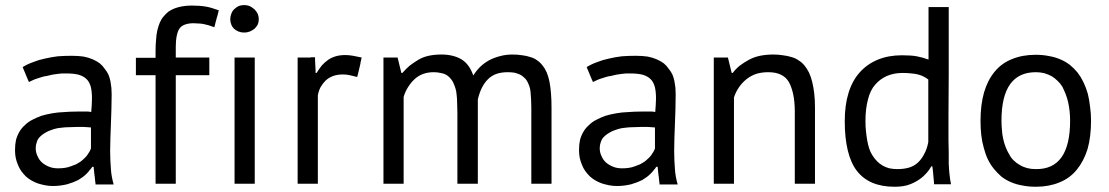

<svg xmlns="http://www.w3.org/2000/svg" viewBox="-20 -711 4290 743"><path d="M91.8 -393.6Q99.6 -397.5 106.4 -400.4Q114.3 -404.3 124 -407.2Q132.8 -410.2 142.6 -413.1Q151.4 -416 161.1 -417Q171.9 -419.9 181.6 -421.9Q191.4 -423.8 201.2 -424.8Q210.9 -425.8 219.7 -426.8Q228.5 -426.8 236.3 -426.8Q264.6 -426.8 284.2 -421.9Q303.7 -416 314.5 -405.3Q325.2 -395.5 331.1 -376Q335.9 -357.4 335.9 -330.1Q335.9 -318.4 335 -304.7Q334 -292 333 -277.3Q326.2 -279.3 320.3 -279.3Q313.5 -279.3 306.6 -279.3Q297.9 -279.3 279.3 -279.3Q252.9 -279.3 228.5 -277.3Q203.1 -276.4 181.6 -272.5Q159.2 -268.6 139.6 -262.7Q121.1 -255.9 104.5 -247.1Q88.9 -239.3 77.1 -227.5Q64.5 -216.8 55.7 -202.1Q46.9 -187.5 42 -169.9Q38.1 -152.3 38.1 -129.9Q38.1 -113.3 41 -99.6Q43.9 -85.9 49.8 -72.3Q54.7 -59.6 62.5 -48.8Q70.3 -38.1 80.1 -28.3Q89.8 -19.5 101.6 -12.7Q113.3 -5.9 127 -1Q139.6 2.9 154.3 5.9Q168.9 8.8 184.6 8.8Q201.2 8.8 214.8 6.8Q228.5 4.9 240.2 2Q252.9 -2 263.7 -5.9Q274.4 -10.7 283.2 -14.6Q293 -20.5 300.8 -26.4Q308.6 -32.2 315.4 -39.1Q322.3 -45.9 327.1 -52.7Q333 -58.6 336.9 -65.4Q338.9 -65.4 341.8 -65.4Q341.8 -65.4 341.8 -64.5Q341.8 -64.5 342.8 -63.5Q342.8 -63.5 342.8 -62.5Q342.8 -62.5 342.8 -61.5Q342.8 -60.5 342.8 -59.6Q342.8 -59.6 342.8 -58.6Q342.8 -58.6 342.8 -57.6Q342.8 -57.6 342.8 -56.6Q342.8 -56.6 342.8 -55.7Q342.8 -55.7 343.8 -54.7Q343.8 -54.7 343.8 -53.7Q343.8 -53.7 343.8 -52.7Q343.8 -52.7 343.8 -51.8Q343.8 -51.8 343.8 -50.8Q343.8 -49.8 343.8 -48.8Q343.8 -48.8 343.8 -47.9Q343.8 -47.9 343.8 -46.9Q343.8 -46.9 344.7 -45.9Q344.7 -45.9 344.7 -44.9Q344.7 -44.9 344.7 -43.9Q344.7 -43.9 344.7 -43Q344.7 -43 344.7 -41Q344.7 -41 344.7 -40Q344.7 -40 344.7 -39.1Q344.7 -39.1 344.7 -38.1Q344.7 -38.1 345.7 -37.1Q345.7 -37.1 345.7 -36.1Q345.7 -36.1 345.7 -35.2Q345.7 -34.2 345.7 -33.2Q345.7 -33.2 345.7 -32.2Q345.7 -32.2 345.7 -31.2Q345.7 -31.2 345.7 -30.3Q345.7 -30.3 346.7 -29.3Q346.7 -29.3 346.7 -28.3Q346.7 -28.3 346.7 -27.3Q346.7 -27.3 346.7 -26.4Q346.7 -26.4 346.7 -25.4Q346.7 -25.4 346.7 -24.4Q346.7 -24.4 346.7 -23.4Q346.7 -23.4 346.7 -22.5Q346.7 -21.5 347.7 -20.5Q347.7 -20.5 347.7 -19.5Q347.7 -19.5 347.7 -18.6Q347.7 -18.6 347.7 -17.6Q347.7 -17.6 347.7 -16.6Q347.7 -16.6 347.7 -15.6Q347.7 -15.6 347.7 -14.6Q347.7 -14.6 347.7 -13.7Q347.7 -13.7 347.7 -12.7Q347.7 -12.7 348.6 -11.7Q348.6 -11.7 348.6 -10.7Q348.6 -10.7 348.6 -9.8Q348.6 -9.8 348.6 -9.8Q348.6 -9.8 348.6 -8.8Q348.6 -8.8 348.6 -7.8Q348.6 -7.8 348.6 -6.8Q348.6 -5.9 348.6 -4.9Q348.6 -4.9 349.6 -3.9Q349.6 -3.9 349.6 -2.9Q349.6 -2.9 349.6 -2Q349.6 -2 349.6 -2Q349.6 -2 349.6 -1Q349.6 -1 349.6 0Q349.6 0 349.6 1Q349.6 1 349.6 2Q349.6 2 349.6 2Q349.6 2 349.6 2.9Q350.6 2.9 351.6 2.9Q351.6 2.9 352.5 2.9Q352.5 2.9 353.5 2.9Q353.5 2.9 354.5 2.9Q354.5 2.9 355.5 2.9Q356.4 2.9 357.4 2.9Q357.4 2.9 358.4 2.9Q358.4 2.9 359.4 2.9Q359.4 2.9 360.4 2.9Q360.4 2.9 361.3 2.9Q361.3 2.9 362.3 2.9Q362.3 2.9 363.3 2.9Q363.3 2.9 364.3 2.9Q364.3 2.9 365.2 2.9Q365.2 2.9 366.2 2.9Q366.2 2.9 367.2 2.9Q367.2 2.9 369.1 2.9Q369.1 2.9 370.1 2.9Q370.1 2.9 371.1 2.9Q371.1 2.9 372.1 2.9Q372.1 2.9 373 2.9Q373 2.9 374 2.9Q374 2.9 375 2.9Q375 2.9 376 2.9Q377 2.9 377.9 2.9Q377.9 2.9 378.9 2.9Q378.9 2.9 379.9 2.9Q379.9 2.9 380.9 2.9Q380.9 2.9 381.8 2.9Q381.8 2.9 382.8 2.9Q382.8 2.9 383.8 2.9Q383.8 2.9 384.8 2.9Q384.8 2.9 386.7 2.9Q386.7 2.9 387.7 2.9Q387.7 2.9 388.7 2.9Q388.7 2.9 389.6 2.9Q389.6 2.9 390.6 2.9Q390.6 2.9 391.6 2.9Q391.6 2.9 392.6 2.9Q392.6 2.9 393.6 2.9Q394.5 2.9 395.5 2.9Q395.5 2.9 396.5 2.9Q396.5 2.9 397.5 2.9Q397.5 2.9 398.4 2.9Q398.4 2.9 399.4 2.9Q399.4 2.9 400.4 2.9Q400.4 2.9 401.4 2.9Q401.4 2.9 402.3 2.9Q402.3 2.9 403.3 2.9Q403.3 2.9 405.3 2.9Q405.3 2.9 406.2 2.9Q406.2 2.9 407.2 2.9Q407.2 2.9 408.2 2.9Q408.2 2.9 409.2 2.9Q409.2 2.9 410.2 2.9Q410.2 2.9 411.1 2.9Q411.1 2.9 412.1 2.9Q412.1 2.9 413.1 2.9Q413.1 2.9 414.1 2.9Q414.1 2.9 415 2.9Q415 2.9 416 2.9Q416 2.9 417 2.9Q417 2.9 418 2.9Q418 2.9 418.9 2.9Q418.9 2.9 419.9 2.9Q416 -10.7 413.1 -25.4Q410.2 -41 409.2 -56.6Q408.2 -72.3 407.2 -89.8Q406.2 -107.4 406.2 -125Q406.2 -149.4 407.2 -176.8Q408.2 -203.1 409.2 -230.5Q410.2 -257.8 411.1 -287.1Q412.1 -315.4 412.1 -344.7Q412.1 -358.4 411.1 -371.1Q409.2 -383.8 407.2 -397.5Q404.3 -411.1 399.4 -422.9Q393.6 -434.6 384.8 -445.3Q377 -457 366.2 -465.8Q354.5 -474.6 338.9 -481.4Q323.2 -488.3 302.7 -492.2Q282.2 -495.1 256.8 -495.1Q230.5 -495.1 204.1 -493.2Q178.7 -490.2 154.3 -484.4Q129.9 -479.5 108.4 -470.7Q85.9 -462.9 67.4 -451.2Q67.4 -451.2 68.4 -450.2Q68.4 -450.2 68.4 -449.2Q68.4 -449.2 69.3 -448.2Q69.3 -448.2 69.3 -447.3Q69.3 -447.3 69.3 -446.3Q69.3 -446.3 70.3 -445.3Q70.3 -445.3 70.3 -444.3Q70.3 -444.3 71.3 -443.4Q71.3 -443.4 71.3 -442.4Q71.3 -442.4 71.3 -441.4Q71.3 -441.4 72.3 -440.4Q72.3 -440.4 72.3 -439.5Q72.3 -439.5 73.2 -439.5Q73.2 -439.5 73.2 -438.5Q73.2 -438.5 73.2 -437.5Q73.2 -437.5 74.2 -435.5Q74.2 -435.5 74.2 -434.6Q74.2 -434.6 75.2 -433.6Q75.2 -433.6 75.2 -433.6Q75.2 -433.6 76.2 -431.6Q76.2 -431.6 76.2 -430.7Q76.2 -430.7 76.2 -429.7Q76.2 -429.7 77.1 -429.7Q77.1 -429.7 77.1 -427.7Q77.1 -427.7 78.1 -426.8Q78.1 -426.8 78.1 -426.8Q78.1 -425.8 79.1 -424.8Q79.1 -424.8 79.1 -423.8Q79.1 -423.8 79.1 -422.9Q79.1 -422.9 80.1 -421.9Q80.1 -421.9 80.1 -421.9Q80.1 -421.9 80.1 -420.9Q80.1 -420.9 81.1 -419.9Q81.1 -419.9 81.1 -419.9Q81.1 -419.9 81.1 -418.9Q81.1 -418.9 81.1 -418Q81.1 -418 82 -417Q82 -417 82 -417Q82 -417 83 -415Q83 -415 83 -415Q83 -415 83 -414.1Q83 -414.1 83 -414.1Q83 -414.1 84 -412.1Q84 -412.1 84 -411.1Q84 -411.1 85 -410.2Q85 -410.2 85 -409.2Q85 -409.2 85.9 -408.2Q85.9 -408.2 85.9 -407.2Q85.9 -407.2 86.9 -406.2Q86.9 -406.2 86.9 -405.3Q86.9 -405.3 86.9 -404.3Q86.9 -404.3 87.9 -403.3Q87.9 -403.3 87.9 -402.3Q87.9 -402.3 88.9 -401.4Q88.9 -401.4 88.9 -400.4Q88.9 -400.4 89.8 -399.4Q89.8 -399.4 89.8 -397.5Q89.8 -397.5 90.8 -396.5Q90.8 -396.5 90.8 -395.5Q90.8 -395.5 91.8 -394.5Q91.8 -394.5 91.8 -393.6ZM142.6 -82Q130.9 -92.8 125 -107.4Q118.2 -121.1 118.2 -137.7Q118.2 -150.4 122.1 -160.2Q125 -170.9 131.8 -178.7Q138.7 -186.5 147.5 -192.4Q156.2 -198.2 166 -203.1Q177.7 -208 190.4 -211.9Q203.1 -215.8 217.8 -216.8Q232.4 -218.8 247.1 -218.8Q261.7 -219.7 276.4 -219.7Q283.2 -219.7 291 -219.7Q297.9 -219.7 304.7 -219.7Q311.5 -219.7 318.4 -218.8Q325.2 -218.8 332 -217.8Q332 -190.4 332 -136.7Q330.1 -130.9 326.2 -124Q322.3 -118.2 317.4 -110.4Q312.5 -103.5 305.7 -97.7Q298.8 -90.8 291 -85Q283.2 -80.1 274.4 -75.2Q264.6 -71.3 253.9 -67.4Q244.1 -63.5 231.4 -61.5Q218.8 -59.6 205.1 -59.6Q185.5 -59.6 170.9 -65.4Q155.3 -71.3 142.6 -82Z M505.9 -419.9Q525.4 -419.9 582 -419.9Q582 -315.4 582 0Q601.6 0 660.2 0Q660.2 -105.5 660.2 -419.9Q692.4 -419.9 790 -419.9Q790 -437.5 790 -488.3Q757.8 -488.3 660.2 -488.3Q660.2 -491.2 660.2 -502Q660.2 -516.6 660.2 -529.3Q660.2 -542 661.1 -552.7Q662.1 -563.5 664.1 -573.2Q666 -582 668.9 -589.8Q671.9 -597.7 676.8 -603.5Q681.6 -609.4 689.5 -613.3Q697.3 -617.2 707 -619.1Q716.8 -621.1 729.5 -621.1Q738.3 -621.1 747.1 -620.1Q756.8 -620.1 766.6 -618.2Q776.4 -616.2 787.1 -613.3Q797.9 -609.4 809.6 -605.5Q809.6 -605.5 809.6 -606.4Q809.6 -606.4 809.6 -607.4Q809.6 -607.4 810.5 -608.4Q810.5 -608.4 810.5 -609.4Q810.5 -609.4 810.5 -610.4Q810.5 -610.4 810.5 -611.3Q810.5 -611.3 811.5 -612.3Q811.5 -612.3 811.5 -613.3Q811.5 -613.3 811.5 -614.3Q811.5 -614.3 812.5 -616.2Q812.5 -616.2 812.5 -617.2Q812.5 -617.2 812.5 -618.2Q812.5 -618.2 812.5 -619.1Q812.5 -619.1 813.5 -620.1Q813.5 -620.1 813.5 -620.1Q813.5 -620.1 813.5 -621.1Q813.5 -622.1 813.5 -623Q813.5 -623 814.5 -624Q814.5 -624 814.5 -625Q814.5 -625 814.5 -625Q814.5 -625 814.5 -626Q814.5 -627 815.4 -627.9Q815.4 -627.9 815.4 -628.9Q815.4 -628.9 815.4 -628.9Q815.4 -628.9 815.4 -629.9Q815.4 -629.9 816.4 -631.8Q816.4 -631.8 816.4 -632.8Q816.4 -632.8 816.4 -633.8Q816.4 -633.8 817.4 -634.8Q817.4 -634.8 817.4 -634.8Q817.4 -634.8 817.4 -635.7Q817.4 -635.7 817.4 -636.7Q817.4 -636.7 817.4 -637.7Q817.4 -637.7 818.4 -638.7Q818.4 -638.7 818.4 -639.6Q818.4 -639.6 818.4 -640.6Q818.4 -640.6 818.4 -641.6Q818.4 -641.6 819.3 -642.6Q819.3 -642.6 819.3 -642.6Q819.3 -642.6 819.3 -644.5Q819.3 -644.5 820.3 -645.5Q820.3 -645.5 820.3 -645.5Q820.3 -645.5 820.3 -646.5Q820.3 -646.5 820.3 -647.5Q820.3 -647.5 820.3 -648.4Q820.3 -648.4 821.3 -648.4Q821.3 -648.4 821.3 -650.4Q821.3 -650.4 821.3 -651.4Q821.3 -651.4 822.3 -652.3Q822.3 -652.3 822.3 -653.3Q822.3 -653.3 822.3 -653.3Q822.3 -653.3 822.3 -654.3Q822.3 -654.3 822.3 -654.3Q822.3 -655.3 823.2 -656.2Q823.2 -656.2 823.2 -657.2Q823.2 -657.2 823.2 -658.2Q823.2 -658.2 823.2 -659.2Q823.2 -659.2 824.2 -660.2Q824.2 -660.2 824.2 -660.2Q824.2 -660.2 824.2 -661.1Q824.2 -661.1 824.2 -662.1Q824.2 -662.1 824.2 -663.1Q824.2 -663.1 825.2 -663.1Q825.2 -663.1 825.2 -664.1Q825.2 -664.1 825.2 -665Q825.2 -665 825.2 -666Q825.2 -666 825.2 -667Q825.2 -667 826.2 -668Q826.2 -668 826.2 -668.9Q826.2 -668.9 826.2 -669.9Q826.2 -669.9 827.1 -670.9Q813.5 -675.8 800.8 -679.7Q788.1 -683.6 776.4 -685.5Q764.6 -687.5 751 -688.5Q737.3 -689.5 721.7 -689.5Q702.1 -689.5 685.5 -686.5Q668.9 -683.6 656.2 -678.7Q643.6 -673.8 631.8 -666Q621.1 -657.2 613.3 -647.5Q604.5 -637.7 598.6 -624Q592.8 -610.4 588.9 -593.8Q585 -577.1 584 -557.6Q582 -537.1 582 -514.6Q582 -505.9 582 -487.3Q562.5 -487.3 505.9 -487.3Q505.9 -483.4 505.9 -475.6Q505.9 -466.8 505.9 -454.1Q505.9 -440.4 505.9 -432.6Q505.9 -423.8 505.9 -419.9Z M887.7 0Q907.2 0 965.8 0Q965.8 -122.1 965.8 -488.3Q946.3 -488.3 887.7 -488.3Q887.7 -366.2 887.7 0ZM885.7 -599.6Q893.6 -592.8 903.3 -588.9Q913.1 -585 924.8 -585Q936.5 -585 946.3 -588.9Q956.1 -592.8 964.8 -599.6Q972.7 -607.4 977.5 -616.2Q981.4 -625 981.4 -636.7Q981.4 -647.5 977.5 -657.2Q972.7 -667 964.8 -674.8Q956.1 -682.6 946.3 -687.5Q936.5 -691.4 924.8 -691.4Q913.1 -691.4 903.3 -687.5Q893.6 -682.6 885.7 -674.8Q877.9 -667 875 -657.2Q871.1 -647.5 871.1 -636.7Q871.1 -625 875 -616.2Q877.9 -607.4 885.7 -599.6Z M1379.9 -488.3Q1362.3 -492.2 1346.7 -495.1Q1330.1 -498 1316.4 -498Q1295.9 -498 1279.3 -493.2Q1262.7 -488.3 1250 -479.5Q1237.3 -470.7 1225.6 -458Q1214.8 -444.3 1205.1 -428.7Q1204.1 -428.7 1201.2 -428.7Q1201.2 -432.6 1201.2 -439.5Q1201.2 -447.3 1200.2 -459Q1199.2 -469.7 1199.2 -477.5Q1199.2 -485.4 1199.2 -489.3Q1198.2 -489.3 1197.3 -489.3Q1197.3 -489.3 1196.3 -489.3Q1196.3 -489.3 1195.3 -489.3Q1195.3 -489.3 1194.3 -489.3Q1194.3 -489.3 1193.4 -489.3Q1193.4 -489.3 1192.4 -489.3Q1192.4 -489.3 1191.4 -489.3Q1191.4 -489.3 1189.5 -489.3Q1189.5 -489.3 1188.5 -489.3Q1188.5 -489.3 1187.5 -489.3Q1187.5 -489.3 1186.5 -489.3Q1186.5 -489.3 1185.5 -489.3Q1185.5 -489.3 1184.6 -489.3Q1184.6 -489.3 1183.6 -489.3Q1183.6 -489.3 1182.6 -489.3Q1182.6 -489.3 1181.6 -488.3Q1180.7 -488.3 1179.7 -488.3Q1179.7 -488.3 1178.7 -488.3Q1178.7 -488.3 1177.7 -488.3Q1177.7 -488.3 1176.8 -488.3Q1176.8 -488.3 1175.8 -488.3Q1175.8 -488.3 1174.8 -488.3Q1174.8 -488.3 1173.8 -488.3Q1172.9 -488.3 1171.9 -488.3Q1171.9 -488.3 1170.9 -488.3Q1170.9 -488.3 1169.9 -488.3Q1169.9 -488.3 1168.9 -488.3Q1168.9 -488.3 1168 -488.3Q1168 -488.3 1167 -488.3Q1167 -488.3 1166 -488.3Q1165 -488.3 1164.1 -488.3Q1164.1 -488.3 1163.1 -488.3Q1163.1 -488.3 1162.1 -488.3Q1162.1 -488.3 1161.1 -488.3Q1161.1 -488.3 1160.2 -488.3Q1160.2 -488.3 1159.2 -488.3Q1159.2 -488.3 1158.2 -488.3Q1158.2 -488.3 1157.2 -488.3Q1157.2 -488.3 1156.2 -488.3Q1156.2 -488.3 1155.3 -488.3Q1155.3 -488.3 1154.3 -488.3Q1154.3 -488.3 1153.3 -488.3Q1153.3 -488.3 1152.3 -488.3Q1152.3 -488.3 1151.4 -488.3Q1151.4 -488.3 1150.4 -488.3Q1150.4 -488.3 1149.4 -488.3Q1149.4 -488.3 1147.5 -488.3Q1147.5 -488.3 1146.5 -488.3Q1146.5 -488.3 1145.5 -488.3Q1145.5 -488.3 1144.5 -488.3Q1144.5 -488.3 1143.6 -488.3Q1143.6 -488.3 1142.6 -488.3Q1142.6 -488.3 1142.6 -488.3Q1142.6 -488.3 1141.6 -488.3Q1141.6 -488.3 1140.6 -488.3Q1140.6 -488.3 1139.6 -488.3Q1138.7 -488.3 1137.7 -488.3Q1137.7 -488.3 1136.7 -488.3Q1136.7 -488.3 1135.7 -488.3Q1135.7 -488.3 1135.7 -488.3Q1135.7 -488.3 1133.8 -488.3Q1133.8 -488.3 1132.8 -488.3Q1132.8 -488.3 1131.8 -488.3Q1131.8 -366.2 1131.8 0Q1151.4 0 1210 0Q1210 -85.9 1210 -341.8Q1212.9 -359.4 1220.7 -374Q1228.5 -387.7 1240.2 -399.4Q1252.9 -411.1 1269.5 -417Q1286.1 -422.9 1306.6 -422.9Q1320.3 -422.9 1334 -419.9Q1347.7 -417 1362.3 -413.1Q1366.2 -427.7 1369.1 -440.4Q1372.1 -454.1 1375 -465.8Q1375 -466.8 1375 -467.8Q1375 -467.8 1375 -468.8Q1375 -468.8 1375 -469.7Q1375 -469.7 1376 -470.7Q1376 -470.7 1376 -471.7Q1376 -471.7 1376 -472.7Q1376 -472.7 1376 -473.6Q1376 -473.6 1376 -474.6Q1376 -474.6 1377 -475.6Q1377 -475.6 1377 -476.6Q1377 -476.6 1377 -477.5Q1377 -477.5 1377 -478.5Q1377 -478.5 1377.9 -479.5Q1377.9 -479.5 1377.9 -480.5Q1377.9 -480.5 1377.9 -481.4Q1377.9 -481.4 1377.9 -483.4Q1377.9 -483.4 1378.9 -484.4Q1378.9 -484.4 1378.9 -485.4Q1378.9 -485.4 1378.9 -486.3Q1378.9 -486.3 1379.9 -488.3Z M1829.1 0Q1829.1 -82 1829.1 -326.2Q1835 -351.6 1844.7 -371.1Q1854.5 -390.6 1868.2 -404.3Q1881.8 -418 1900.4 -424.8Q1919.9 -431.6 1944.3 -431.6Q1959 -431.6 1970.7 -429.7Q1982.4 -426.8 1991.2 -422.9Q2000 -418.9 2006.8 -412.1Q2014.6 -406.2 2019.5 -397.5Q2024.4 -388.7 2028.3 -377.9Q2032.2 -367.2 2033.2 -354.5Q2034.2 -341.8 2035.2 -326.2Q2036.1 -311.5 2036.1 -293.9Q2036.1 -196.3 2036.1 0Q2055.7 0 2114.3 0Q2114.3 -73.2 2114.3 -293Q2114.3 -324.2 2112.3 -348.6Q2110.4 -374 2106.4 -394.5Q2102.5 -414.1 2095.7 -430.7Q2088.9 -446.3 2079.1 -458Q2070.3 -469.7 2058.6 -477.5Q2046.9 -486.3 2032.2 -490.2Q2018.6 -495.1 2001 -497.1Q1983.4 -500 1962.9 -500Q1938.5 -500 1916 -494.1Q1893.6 -488.3 1874 -478.5Q1854.5 -467.8 1838.9 -453.1Q1823.2 -437.5 1811.5 -418.9Q1803.7 -441.4 1792 -457Q1780.3 -472.7 1765.6 -481.4Q1751 -490.2 1731.4 -495.1Q1711.9 -500 1688.5 -500Q1661.1 -500 1638.7 -495.1Q1616.2 -490.2 1598.6 -479.5Q1581.1 -468.8 1565.4 -457Q1550.8 -444.3 1537.1 -428.7Q1536.1 -428.7 1533.2 -428.7Q1529.3 -443.4 1518.6 -488.3Q1504.9 -488.3 1463.9 -488.3Q1463.9 -366.2 1463.9 0Q1483.4 0 1542 0Q1542 -84 1542 -335.9Q1547.9 -356.4 1558.6 -373Q1569.3 -390.6 1584 -404.3Q1598.6 -418 1617.2 -424.8Q1635.7 -431.6 1658.2 -431.6Q1672.9 -431.6 1684.6 -428.7Q1697.3 -426.8 1706.1 -421.9Q1714.8 -417 1721.7 -409.2Q1728.5 -402.3 1733.4 -392.6Q1738.3 -381.8 1742.2 -370.1Q1746.1 -358.4 1747.1 -343.8Q1749 -329.1 1749 -312.5Q1750 -294.9 1750 -276.4Q1750 -184.6 1750 0Q1769.5 0 1829.1 0Z M2274.4 -393.6Q2282.2 -397.5 2289.1 -400.4Q2296.9 -404.3 2306.6 -407.2Q2315.4 -410.2 2325.2 -413.1Q2334 -416 2343.8 -417Q2354.5 -419.9 2364.3 -421.9Q2374 -423.8 2383.8 -424.8Q2393.6 -425.8 2402.3 -426.8Q2411.1 -426.8 2418.9 -426.8Q2447.3 -426.8 2466.8 -421.9Q2486.3 -416 2497.1 -405.3Q2507.8 -395.5 2513.7 -376Q2518.6 -357.4 2518.6 -330.1Q2518.6 -318.4 2517.6 -304.7Q2516.6 -292 2515.6 -277.3Q2508.8 -279.3 2502.9 -279.3Q2496.1 -279.3 2489.3 -279.3Q2480.5 -279.3 2461.9 -279.3Q2435.5 -279.3 2411.1 -277.3Q2385.7 -276.4 2364.3 -272.5Q2341.8 -268.6 2322.3 -262.7Q2303.7 -255.9 2287.1 -247.1Q2271.5 -239.3 2259.8 -227.5Q2247.1 -216.8 2238.3 -202.1Q2229.5 -187.5 2224.6 -169.9Q2220.7 -152.3 2220.7 -129.9Q2220.7 -113.3 2223.6 -99.6Q2226.6 -85.9 2232.4 -72.3Q2237.3 -59.6 2245.1 -48.8Q2252.9 -38.1 2262.7 -28.3Q2272.5 -19.5 2284.2 -12.7Q2295.9 -5.9 2309.6 -1Q2322.3 2.9 2336.9 5.9Q2351.6 8.8 2367.2 8.8Q2383.8 8.8 2397.5 6.8Q2411.1 4.9 2422.9 2Q2435.5 -2 2446.3 -5.9Q2457 -10.7 2465.8 -14.6Q2475.6 -20.5 2483.4 -26.4Q2491.2 -32.2 2498 -39.1Q2504.9 -45.9 2509.8 -52.7Q2515.6 -58.6 2519.5 -65.4Q2521.5 -65.4 2524.4 -65.4Q2524.4 -65.4 2524.4 -64.5Q2524.4 -64.5 2525.4 -63.5Q2525.4 -63.5 2525.4 -62.5Q2525.4 -62.5 2525.4 -61.5Q2525.4 -60.5 2525.4 -59.6Q2525.4 -59.6 2525.4 -58.6Q2525.4 -58.6 2525.4 -57.6Q2525.4 -57.6 2525.4 -56.6Q2525.4 -56.6 2525.4 -55.7Q2525.4 -55.7 2526.4 -54.7Q2526.4 -54.7 2526.4 -53.7Q2526.4 -53.7 2526.4 -52.7Q2526.4 -52.7 2526.4 -51.8Q2526.4 -51.8 2526.4 -50.8Q2526.4 -49.8 2526.4 -48.8Q2526.4 -48.8 2526.4 -47.9Q2526.4 -47.9 2526.4 -46.9Q2526.4 -46.9 2527.3 -45.9Q2527.3 -45.9 2527.3 -44.9Q2527.3 -44.9 2527.3 -43.9Q2527.3 -43.9 2527.3 -43Q2527.3 -43 2527.3 -41Q2527.3 -41 2527.3 -40Q2527.3 -40 2527.3 -39.1Q2527.3 -39.1 2527.3 -38.1Q2527.3 -38.1 2528.3 -37.1Q2528.3 -37.1 2528.3 -36.1Q2528.3 -36.1 2528.3 -35.2Q2528.3 -34.2 2528.3 -33.2Q2528.3 -33.2 2528.3 -32.2Q2528.3 -32.2 2528.3 -31.2Q2528.3 -31.2 2528.3 -30.3Q2528.3 -30.3 2529.3 -29.3Q2529.3 -29.3 2529.3 -28.3Q2529.3 -28.3 2529.3 -27.3Q2529.3 -27.3 2529.3 -26.4Q2529.3 -26.4 2529.3 -25.4Q2529.3 -25.4 2529.3 -24.4Q2529.3 -24.4 2529.3 -23.4Q2529.3 -23.4 2529.3 -22.5Q2529.3 -21.5 2530.3 -20.5Q2530.3 -20.5 2530.3 -19.5Q2530.3 -19.5 2530.3 -18.6Q2530.3 -18.6 2530.3 -17.6Q2530.3 -17.6 2530.3 -16.6Q2530.3 -16.6 2530.3 -15.6Q2530.3 -15.6 2530.3 -14.6Q2530.3 -14.6 2530.3 -13.7Q2530.3 -13.7 2530.3 -12.7Q2530.3 -12.7 2531.2 -11.7Q2531.2 -11.7 2531.2 -10.7Q2531.2 -10.7 2531.2 -9.8Q2531.2 -9.8 2531.2 -9.8Q2531.2 -9.8 2531.2 -8.8Q2531.2 -8.8 2531.2 -7.8Q2531.2 -7.8 2531.2 -6.8Q2531.2 -5.9 2531.2 -4.9Q2531.2 -4.9 2532.2 -3.9Q2532.2 -3.9 2532.2 -2.9Q2532.2 -2.9 2532.2 -2Q2532.2 -2 2532.2 -2Q2532.2 -2 2532.2 -1Q2532.2 -1 2532.2 0Q2532.2 0 2532.2 1Q2532.2 1 2532.2 2Q2532.2 2 2532.2 2Q2532.2 2 2532.2 2.9Q2533.2 2.9 2534.2 2.9Q2534.2 2.9 2535.2 2.9Q2535.2 2.9 2536.1 2.9Q2536.1 2.9 2537.1 2.9Q2537.1 2.9 2538.1 2.9Q2539.1 2.9 2540 2.9Q2540 2.9 2541 2.9Q2541 2.9 2542 2.9Q2542 2.9 2543 2.9Q2543 2.9 2543.9 2.9Q2543.9 2.9 2544.9 2.9Q2544.9 2.9 2545.9 2.9Q2545.9 2.9 2546.9 2.9Q2546.9 2.9 2547.9 2.9Q2547.9 2.9 2548.8 2.9Q2548.8 2.9 2549.8 2.9Q2549.8 2.9 2551.8 2.9Q2551.8 2.9 2552.7 2.9Q2552.7 2.9 2553.7 2.9Q2553.7 2.9 2554.7 2.9Q2554.7 2.9 2555.7 2.9Q2555.7 2.9 2556.6 2.9Q2556.6 2.9 2557.6 2.9Q2557.6 2.9 2558.6 2.9Q2559.6 2.9 2560.5 2.9Q2560.5 2.9 2561.5 2.9Q2561.5 2.9 2562.5 2.9Q2562.5 2.9 2563.5 2.9Q2563.5 2.9 2564.5 2.9Q2564.5 2.9 2565.4 2.9Q2565.4 2.9 2566.4 2.9Q2566.4 2.9 2567.4 2.9Q2567.4 2.9 2569.3 2.9Q2569.3 2.9 2570.3 2.9Q2570.3 2.9 2571.3 2.9Q2571.3 2.9 2572.3 2.9Q2572.3 2.9 2573.2 2.9Q2573.2 2.9 2574.2 2.9Q2574.2 2.9 2575.2 2.9Q2575.2 2.9 2576.2 2.9Q2577.1 2.9 2578.1 2.9Q2578.1 2.9 2579.1 2.9Q2579.1 2.9 2580.1 2.9Q2580.1 2.9 2581.1 2.9Q2581.1 2.9 2582 2.9Q2582 2.9 2583 2.9Q2583 2.9 2584 2.9Q2584 2.9 2585 2.9Q2585 2.9 2585.9 2.9Q2585.9 2.9 2587.9 2.9Q2587.9 2.9 2588.9 2.9Q2588.9 2.9 2589.8 2.9Q2589.8 2.9 2590.8 2.9Q2590.8 2.9 2591.8 2.9Q2591.8 2.9 2592.8 2.9Q2592.8 2.9 2593.8 2.9Q2593.8 2.9 2594.7 2.9Q2594.7 2.9 2595.7 2.9Q2595.7 2.9 2596.7 2.9Q2596.7 2.9 2597.7 2.9Q2597.7 2.9 2598.6 2.9Q2598.6 2.9 2599.6 2.9Q2599.6 2.9 2600.6 2.9Q2600.6 2.9 2601.6 2.9Q2601.6 2.9 2602.5 2.9Q2598.6 -10.7 2595.7 -25.4Q2592.8 -41 2591.8 -56.6Q2590.8 -72.3 2589.8 -89.8Q2588.9 -107.4 2588.9 -125Q2588.9 -149.4 2589.8 -176.8Q2590.8 -203.1 2591.8 -230.5Q2592.8 -257.8 2593.8 -287.1Q2594.7 -315.4 2594.7 -344.7Q2594.7 -358.4 2593.8 -371.1Q2591.8 -383.8 2589.8 -397.5Q2586.9 -411.1 2582 -422.9Q2576.2 -434.6 2567.4 -445.3Q2559.6 -457 2548.8 -465.8Q2537.1 -474.6 2521.5 -481.4Q2505.9 -488.3 2485.4 -492.2Q2464.8 -495.1 2439.5 -495.1Q2413.1 -495.1 2386.7 -493.2Q2361.3 -490.2 2336.9 -484.4Q2312.5 -479.5 2291 -470.7Q2268.6 -462.9 2250 -451.2Q2250 -451.2 2251 -450.2Q2251 -450.2 2251 -449.2Q2251 -449.2 2252 -448.2Q2252 -448.2 2252 -447.3Q2252 -447.3 2252 -446.3Q2252 -446.3 2252.9 -445.3Q2252.9 -445.3 2252.9 -444.3Q2252.9 -444.3 2253.9 -443.4Q2253.9 -443.4 2253.9 -442.4Q2253.9 -442.4 2253.9 -441.4Q2253.9 -441.4 2254.9 -440.4Q2254.9 -440.4 2254.9 -439.5Q2254.9 -439.5 2255.9 -439.5Q2255.9 -439.5 2255.9 -438.5Q2255.9 -438.5 2255.9 -437.5Q2255.9 -437.5 2256.8 -435.5Q2256.8 -435.5 2256.8 -434.6Q2256.8 -434.6 2257.8 -433.6Q2257.8 -433.6 2257.8 -433.6Q2257.8 -433.6 2258.8 -431.6Q2258.8 -431.6 2258.8 -430.7Q2258.8 -430.7 2258.8 -429.7Q2258.8 -429.7 2259.8 -429.7Q2259.8 -429.7 2259.8 -427.7Q2259.8 -427.7 2260.7 -426.8Q2260.7 -426.8 2260.7 -426.8Q2260.7 -425.8 2261.7 -424.8Q2261.7 -424.8 2261.7 -423.8Q2261.7 -423.8 2261.7 -422.9Q2261.7 -422.9 2262.7 -421.9Q2262.7 -421.9 2262.7 -421.9Q2262.7 -421.9 2262.7 -420.9Q2262.7 -420.9 2263.7 -419.9Q2263.7 -419.9 2263.7 -419.9Q2263.7 -419.9 2263.7 -418.9Q2263.7 -418.9 2263.7 -418Q2263.7 -418 2264.6 -417Q2264.6 -417 2264.6 -417Q2264.6 -417 2265.6 -415Q2265.6 -415 2265.6 -415Q2265.6 -415 2265.6 -414.1Q2265.6 -414.1 2265.6 -414.1Q2265.6 -414.1 2266.6 -412.1Q2266.6 -412.1 2266.6 -411.1Q2266.6 -411.1 2267.6 -410.2Q2267.6 -410.2 2267.6 -409.2Q2267.6 -409.2 2268.6 -408.2Q2268.6 -408.2 2268.6 -407.2Q2268.6 -407.2 2269.5 -406.2Q2269.5 -406.2 2269.5 -405.3Q2269.5 -405.3 2269.5 -404.3Q2269.5 -404.3 2270.5 -403.3Q2270.5 -403.3 2270.5 -402.3Q2270.5 -402.3 2271.5 -401.4Q2271.5 -401.4 2271.5 -400.4Q2271.5 -400.4 2272.5 -399.4Q2272.5 -399.4 2272.5 -397.5Q2272.5 -397.5 2273.4 -396.5Q2273.4 -396.5 2273.4 -395.5Q2273.4 -395.5 2274.4 -394.5Q2274.4 -394.5 2274.4 -393.6ZM2325.2 -82Q2313.5 -92.8 2307.6 -107.4Q2300.8 -121.1 2300.8 -137.7Q2300.8 -150.4 2304.7 -160.2Q2307.6 -170.9 2314.5 -178.7Q2321.3 -186.5 2330.1 -192.4Q2338.9 -198.2 2348.6 -203.1Q2360.4 -208 2373 -211.9Q2385.7 -215.8 2400.4 -216.8Q2415 -218.8 2429.7 -218.8Q2444.3 -219.7 2459 -219.7Q2465.8 -219.7 2473.6 -219.7Q2480.5 -219.7 2487.3 -219.7Q2494.1 -219.7 2501 -218.8Q2507.8 -218.8 2514.6 -217.8Q2514.6 -190.4 2514.6 -136.7Q2512.7 -130.9 2508.8 -124Q2504.9 -118.2 2500 -110.4Q2495.1 -103.5 2488.3 -97.7Q2481.4 -90.8 2473.6 -85Q2465.8 -80.1 2457 -75.2Q2447.3 -71.3 2436.5 -67.4Q2426.8 -63.5 2414.1 -61.5Q2401.4 -59.6 2387.7 -59.6Q2368.2 -59.6 2353.5 -65.4Q2337.9 -71.3 2325.2 -82Z M3133.8 0Q3133.8 -74.2 3133.8 -294.9Q3133.8 -325.2 3130.9 -349.6Q3127.9 -375 3123 -394.5Q3118.2 -414.1 3110.4 -430.7Q3102.5 -446.3 3092.8 -458Q3083 -469.7 3070.3 -477.5Q3057.6 -486.3 3043 -490.2Q3027.3 -495.1 3009.8 -497.1Q2992.2 -500 2972.7 -500Q2945.3 -500 2920.9 -495.1Q2897.5 -490.2 2877.9 -479.5Q2858.4 -468.8 2842.8 -457Q2827.1 -444.3 2815.4 -428.7Q2814.5 -428.7 2811.5 -428.7Q2807.6 -443.4 2796.9 -488.3Q2783.2 -488.3 2742.2 -488.3Q2742.2 -366.2 2742.2 0Q2761.7 0 2820.3 0Q2820.3 -84 2820.3 -334Q2827.1 -354.5 2838.9 -372.1Q2850.6 -389.6 2867.2 -403.3Q2883.8 -417 2905.3 -424.8Q2926.8 -431.6 2953.1 -431.6Q2982.4 -431.6 3002 -421.9Q3022.5 -412.1 3033.2 -392.6Q3043.9 -373 3049.8 -344.7Q3055.7 -316.4 3055.7 -278.3Q3055.7 -185.5 3055.7 0Q3075.2 0 3133.8 0Z M3651.4 -683.6Q3631.8 -683.6 3573.2 -683.6Q3573.2 -632.8 3573.2 -480.5Q3560.5 -484.4 3548.8 -488.3Q3538.1 -491.2 3527.3 -493.2Q3517.6 -495.1 3502.9 -496.1Q3488.3 -497.1 3470.7 -497.1Q3418.9 -497.1 3377.9 -480.5Q3336.9 -463.9 3307.6 -431.6Q3278.3 -399.4 3263.7 -351.6Q3249 -304.7 3249 -242.2Q3249 -176.8 3260.7 -128.9Q3272.5 -80.1 3295.9 -49.8Q3319.3 -19.5 3355.5 -3.9Q3392.6 11.7 3441.4 11.7Q3466.8 11.7 3487.3 6.8Q3508.8 1 3528.3 -10.7Q3546.9 -21.5 3560.5 -36.1Q3574.2 -49.8 3584 -67.4Q3585 -67.4 3587.9 -67.4Q3588.9 -62.5 3589.8 -53.7Q3590.8 -45.9 3591.8 -32.2Q3592.8 -19.5 3593.8 -10.7Q3594.7 -2 3594.7 2Q3595.7 2 3596.7 2Q3596.7 2 3597.7 2Q3597.7 2 3598.6 2Q3598.6 2 3599.6 2Q3599.6 2 3600.6 2Q3600.6 2 3601.6 2Q3601.6 2 3602.5 2Q3602.5 2 3603.5 2Q3603.5 2 3604.5 2Q3604.5 2 3605.5 2Q3606.4 2 3607.4 2Q3607.4 2 3608.4 2Q3608.4 2 3609.4 2Q3609.4 2 3610.4 2Q3610.4 2 3611.3 2Q3611.3 2 3612.3 2Q3612.3 2 3613.3 2Q3613.3 2 3614.3 2Q3614.3 2 3615.2 2Q3615.2 2 3617.2 2Q3617.2 2 3618.2 2Q3618.2 2 3619.1 2Q3619.1 2 3620.1 2Q3620.1 2 3621.1 2Q3621.1 2 3622.1 2Q3622.1 2 3623 2Q3623 2 3624 2Q3625 2 3626 2Q3626 2 3627 2Q3627 2 3627.9 2Q3627.9 2 3628.9 2Q3628.9 2 3629.9 2Q3629.9 2 3630.9 2Q3630.9 2 3631.8 2Q3631.8 2 3632.8 2Q3632.8 2 3634.8 2Q3634.8 2 3635.7 2Q3635.7 2 3636.7 2Q3636.7 2 3637.7 2Q3637.7 2 3639.6 2Q3639.6 2 3640.6 2Q3640.6 2 3641.6 2Q3641.6 2 3642.6 2Q3642.6 2 3643.6 2Q3643.6 2 3644.5 2Q3644.5 2 3645.5 2Q3645.5 2 3646.5 2Q3646.5 2 3647.5 2Q3647.5 2 3648.4 2Q3648.4 2 3649.4 2Q3649.4 2 3650.4 2Q3650.4 2 3651.4 2Q3651.4 2 3652.3 2Q3652.3 2 3653.3 2Q3653.3 2 3654.3 2Q3654.3 2 3655.3 2Q3655.3 2 3656.2 2Q3656.2 2 3657.2 2Q3657.2 2 3658.2 2Q3658.2 2 3659.2 2Q3659.2 2 3660.2 2Q3660.2 2 3660.2 2Q3656.2 -17.6 3654.3 -37.1Q3652.3 -56.6 3651.4 -77.1Q3651.4 -97.7 3651.4 -120.1Q3650.4 -142.6 3650.4 -168Q3650.4 -200.2 3650.4 -264.6Q3650.4 -329.1 3651.4 -425.8Q3651.4 -522.5 3651.4 -586.9Q3651.4 -651.4 3651.4 -683.6ZM3395.5 -70.3Q3383.8 -77.1 3374 -86.9Q3364.3 -96.7 3356.4 -109.4Q3348.6 -121.1 3343.8 -135.7Q3338.9 -150.4 3335.9 -168Q3333 -184.6 3331.1 -203.1Q3329.1 -221.7 3329.1 -242.2Q3329.1 -290 3338.9 -326.2Q3347.7 -362.3 3367.2 -383.8Q3385.7 -405.3 3412.1 -417Q3439.5 -428.7 3472.7 -428.7Q3492.2 -428.7 3506.8 -426.8Q3521.5 -425.8 3532.2 -422.9Q3543.9 -419.9 3553.7 -415Q3563.5 -410.2 3572.3 -403.3Q3572.3 -322.3 3572.3 -161.1Q3567.4 -134.8 3556.6 -115.2Q3546.9 -95.7 3532.2 -82Q3517.6 -68.4 3498 -62.5Q3477.5 -56.6 3453.1 -56.6Q3436.5 -56.6 3421.9 -59.6Q3407.2 -63.5 3395.5 -70.3Z M3787.1 -138.7Q3793 -115.2 3802.7 -94.7Q3812.5 -74.2 3826.2 -57.6Q3839.8 -41 3855.5 -27.3Q3872.1 -14.6 3892.6 -5.9Q3913.1 2.9 3936.5 6.8Q3960.9 11.7 3988.3 11.7Q4039.1 11.7 4079.1 -4.9Q4119.1 -20.5 4146.5 -53.7Q4173.8 -86.9 4188.5 -133.8Q4202.1 -181.6 4202.1 -244.1Q4202.1 -272.5 4198.2 -298.8Q4195.3 -325.2 4189.5 -348.6Q4182.6 -372.1 4172.9 -392.6Q4163.1 -413.1 4150.4 -429.7Q4136.7 -446.3 4120.1 -460Q4103.5 -472.7 4083 -481.4Q4062.5 -490.2 4039.1 -494.1Q4015.6 -499 3988.3 -499Q3936.5 -499 3896.5 -482.4Q3856.4 -466.8 3829.1 -433.6Q3801.8 -400.4 3788.1 -353.5Q3774.4 -305.7 3774.4 -243.2Q3774.4 -214.8 3777.3 -188.5Q3780.3 -162.1 3787.1 -138.7ZM3988.3 -431.6Q4005.9 -431.6 4021.5 -427.7Q4037.1 -422.9 4049.8 -416Q4062.5 -408.2 4072.3 -398.4Q4083 -388.7 4090.8 -376Q4097.7 -362.3 4103.5 -347.7Q4109.4 -333 4113.3 -316.4Q4117.2 -298.8 4119.1 -281.2Q4121.1 -262.7 4121.1 -244.1Q4121.1 -149.4 4087.9 -102.5Q4054.7 -55.7 3988.3 -56.6Q3969.7 -56.6 3955.1 -60.5Q3939.5 -64.5 3926.8 -72.3Q3914.1 -79.1 3903.3 -89.8Q3892.6 -99.6 3885.7 -113.3Q3877.9 -126 3872.1 -140.6Q3866.2 -155.3 3862.3 -172.9Q3858.4 -189.5 3857.4 -207Q3855.5 -224.6 3855.5 -244.1Q3855.5 -337.9 3888.7 -384.8Q3921.9 -431.6 3988.3 -431.6Z"/></svg>

Font: Aptus Gothic JP
Style: Medium
Weight: 400
Designer: Fuminori Ogawa / Motoya
Version: Version 1